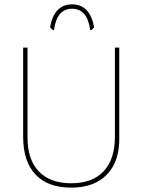

<svg xmlns="http://www.w3.org/2000/svg" viewBox="-20 -855 652 879"><path d="M222 -717 209 -730Q228 -835 310 -835Q392 -835 411 -730L398 -717H393Q380 -815 310 -815Q240 -815 227 -717ZM526 -637V-229Q529 -119 471 -57.5Q413 4 306 4Q199 4 142.5 -56Q86 -116 86 -229V-637H106V-229Q105 -126 157 -71Q209 -16 306 -16Q403 -16 454.5 -71Q506 -126 506 -229V-637Z"/></svg>

Font: Alegreya Sans Thin
Style: Regular
Weight: 100
Designer: Juan Pablo del Peral
Foundry: Huerta Tipografica
Version: Version 2.007